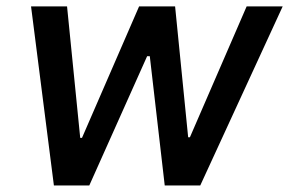

<svg xmlns="http://www.w3.org/2000/svg" viewBox="-20 -565 881 585"><path d="M144.2 0 74.6 -545.5H184.3L224.4 -144.9H229.8L403.8 -545.5H513.5L553.3 -146.7H558.6L731.5 -545.5H841.3L590.2 0H481.9L436.4 -393.8H428.3L252.1 0Z"/></svg>

Font: Inter UI Medium
Style: Italic
Weight: 500
Italic angle: 9.39999°
Designer: Rasmus Andersson
Foundry: rsms
Version: 3.2;8d6f07862